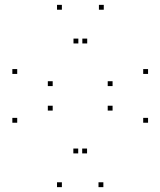

<svg xmlns="http://www.w3.org/2000/svg" viewBox="-20 -760 660 790"><path d="M405.3 10V-10H385.3V10ZM589.2 -255V-275H569.2V-255ZM589.2 -455.8V-475.8H569.2V-455.8ZM407 -720V-740H387V-720ZM234.6 -720V-740H214.6V-720ZM50.8 -455.8V-475.8H30.8V-455.8ZM50.8 -255V-275H30.8V-255ZM234.6 10V-10H214.6V10ZM196.8 -305V-325H176.8V-305ZM196.8 -405.8V-425.8H176.8V-405.8ZM302.4 -581.2V-601.2H282.4V-581.2ZM338.8 -581.2V-601.2H318.8V-581.2ZM443.2 -405.8V-425.8H423.2V-405.8ZM443.2 -305V-325H423.2V-305ZM338.2 -128.8V-148.8H318.2V-128.8ZM301.8 -128.8V-148.8H281.8V-128.8Z"/></svg>

Font: Monaspace Krypton Dots Var
Style: Regular
Weight: 400
Designer: Riley Cran and the Lettermatic Team
Version: Version 1.100 (Monaspace Krypton Dots)